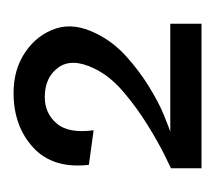

<svg xmlns="http://www.w3.org/2000/svg" viewBox="-37 -691 317 283"><g transform="rotate(-90 121.5 -549.5)"><path d="M15 -411V-456Q15 -456 33.5 -465Q52 -474 78 -490Q104 -506 127.5 -526Q151 -546 162 -569Q178 -602 163.5 -622Q149 -642 120 -642Q96 -642 81 -624.5Q66 -607 71 -570L20 -577Q14 -630 45.5 -659Q77 -688 126 -688Q161 -688 186.5 -670.5Q212 -653 221 -625.5Q230 -598 213 -565Q201 -541 180 -522Q159 -503 135.5 -488.5Q112 -474 93.5 -466.5Q75 -459 69 -457H228V-411Z"/></g></svg>

Font: Darker Grotesque
Style: Bold
Weight: 700
Designer: Gabriel Lam
Foundry: TypeRant
Version: Version 1.000;gftools[0.9.28]